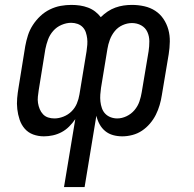

<svg xmlns="http://www.w3.org/2000/svg" viewBox="-20 -548 790 783"><path d="M241 215 287 -62Q276 -46 262 -32Q248 -18 231 -9Q214 0 195.5 4Q177 8 159 8Q136 8 115.5 0.5Q95 -7 81 -23Q67 -39 60 -60Q53 -81 50.5 -103Q48 -125 50 -147.5Q52 -170 56 -193L83 -360Q87 -382 94 -404Q101 -426 114 -446Q127 -466 144.5 -482.5Q162 -499 183.5 -509.5Q205 -520 227 -524Q249 -528 271 -528Q289 -528 306 -525.5Q323 -523 339 -517Q355 -511 368 -501Q381 -491 391 -478Q404 -491 419 -501Q434 -511 450.5 -517Q467 -523 484 -525.5Q501 -528 518 -528Q544 -528 568.5 -522.5Q593 -517 613 -504Q633 -491 646.5 -471Q660 -451 666.5 -427.5Q673 -404 672.5 -378Q672 -352 668 -327L640 -160Q637 -140 631 -119.5Q625 -99 615.5 -80Q606 -61 591.5 -44Q577 -27 559 -15Q541 -3 520 2.5Q499 8 479 8Q459 8 441 3Q423 -2 409 -13.5Q395 -25 386 -41.5Q377 -58 373 -76L325 215ZM202 -65Q220 -65 239 -72.5Q258 -80 272 -94Q286 -108 293.5 -126Q301 -144 304 -163L333 -339Q335 -352 336 -365.5Q337 -379 335.5 -391.5Q334 -404 330 -416Q326 -428 317.5 -437Q309 -446 296.5 -450.5Q284 -455 270 -455Q251 -455 231 -446.5Q211 -438 197 -422Q183 -406 176 -387Q169 -368 165 -348L138 -181Q136 -168 134.5 -154.5Q133 -141 135 -128Q137 -115 142 -103Q147 -91 155.5 -82Q164 -73 176 -69Q188 -65 202 -65ZM458 -65Q477 -65 496 -74Q515 -83 528.5 -99Q542 -115 548.5 -134Q555 -153 558 -172L586 -339Q589 -359 589 -379.5Q589 -400 581 -417.5Q573 -435 556 -444.5Q539 -454 518 -454Q499 -454 480 -445.5Q461 -437 448 -421Q435 -405 428 -386Q421 -367 418 -348L392 -190Q390 -176 389 -162Q388 -148 389.5 -134Q391 -120 395.5 -107Q400 -94 409 -84.5Q418 -75 431 -70Q444 -65 458 -65Z"/></svg>

Font: Iosevka Custom Oblique
Style: Regular
Weight: 400
Italic angle: -9°
Designer: Belleve Invis
Foundry: Belleve Invis
Version: Version 27.0.1